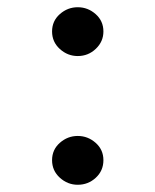

<svg xmlns="http://www.w3.org/2000/svg" viewBox="-20 -520 430 531"><path d="M266 -77Q266 -48 245 -28.5Q224 -9 195 -9Q167 -9 145.5 -28.5Q124 -48 124 -77Q124 -106 145.5 -125Q167 -144 195 -144Q223 -144 244.5 -125Q266 -106 266 -77ZM266 -433Q266 -405 245 -385Q224 -365 195 -365Q167 -365 145.5 -384.5Q124 -404 124 -433Q124 -462 145.5 -481Q167 -500 195 -500Q223 -500 244.5 -481Q266 -462 266 -433Z"/></svg>

Font: Kaisei Tokumin Medium
Style: Regular
Weight: 500
Designer: Font-Kai,
Foundry: KAZUO KANAI
Version: Version 5.003